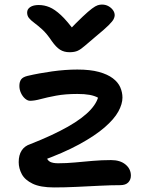

<svg xmlns="http://www.w3.org/2000/svg" viewBox="-20 -812 652 842"><path d="M217 10Q157 10 123 -6.5Q89 -23 75.5 -48.5Q62 -74 62 -101Q62 -132 75 -152Q88 -172 113 -180Q212 -219 278 -256.5Q344 -294 378 -331.5Q412 -369 414 -406L441 -358Q427 -374 411 -383Q395 -392 373 -396Q351 -400 319 -400Q266 -400 226 -392.5Q186 -385 158.5 -377.5Q131 -370 112 -370Q101 -370 90 -379.5Q79 -389 72 -404Q65 -419 65 -435Q65 -453 72.5 -463.5Q80 -474 100 -479Q151 -491 209 -499Q267 -507 319 -507Q376 -507 414 -496.5Q452 -486 475 -468.5Q498 -451 507.5 -429Q517 -407 517 -384Q517 -356 499 -323Q481 -290 439 -253.5Q397 -217 327.5 -179Q258 -141 155 -104L182 -128Q187 -109 199.5 -102.5Q212 -96 235 -96Q271 -96 308.5 -99.5Q346 -103 386 -106.5Q426 -110 467 -110Q507 -110 530.5 -90.5Q554 -71 554 -42Q554 -24 542.5 -12Q531 0 507 0Q468 0 418 2.5Q368 5 316 7.5Q264 10 217 10ZM427 -792Q443 -792 455.5 -785Q468 -778 475.5 -767.5Q483 -757 483 -745Q483 -738 478.5 -728.5Q474 -719 456.5 -701.5Q439 -684 400 -652Q370 -627 352.5 -611.5Q335 -596 321 -589.5Q307 -583 285 -583Q261 -583 243.5 -594Q226 -605 207 -632Q185 -665 165 -683Q145 -701 130 -712Q115 -723 107 -733Q99 -743 99 -757Q99 -772 112.5 -781Q126 -790 150 -790Q174 -790 197 -780.5Q220 -771 247.5 -745.5Q275 -720 312 -669H273Q315 -713 341.5 -738Q368 -763 383.5 -774.5Q399 -786 408.5 -789Q418 -792 427 -792Z"/></svg>

Font: Shantell Sans Medium
Style: Regular
Weight: 500
Designer: Stephen Nixon, Anya Danilova, Shantell Martin
Foundry: Arrow Type
Version: Version 1.011;[c5ecc13dd]